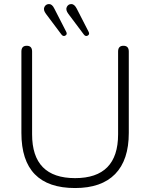

<svg xmlns="http://www.w3.org/2000/svg" viewBox="-20 -941 758 969"><path d="M359 8Q88 8 88 -270V-681Q88 -710 115 -710Q142 -710 142 -681V-263Q142 -42 359 -42Q576 -42 576 -263V-681Q576 -710 603 -710Q630 -710 630 -681V-270Q630 -133 561 -62.5Q492 8 359 8ZM403 -767 325 -871Q310 -891 317 -905.5Q324 -920 339.5 -920.5Q355 -921 367 -898L427 -781Q434 -768 423 -761.5Q412 -755 403 -767ZM290 -767 212 -871Q197 -891 204 -905.5Q211 -920 227 -920.5Q243 -921 254 -898L314 -781Q321 -768 310 -761.5Q299 -755 290 -767Z"/></svg>

Font: Nunito VF Beta Light
Style: Regular
Weight: 300
Designer: Vernon Adams
Foundry: newtypography
Version: Version 3.001